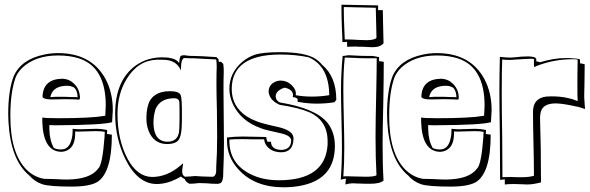

<svg xmlns="http://www.w3.org/2000/svg" viewBox="-20 -751 2509 817"><path d="M190 -219V-202Q191 -154 208 -124V-122Q221 -115 240 -115Q275 -115 285 -160Q289 -175 289 -193V-203Q311 -201 322 -201Q334 -201 356 -202Q380 -203 391 -203Q409 -203 436 -198Q436 -197 436 -193Q435 -185 435 -181L456 -178Q456 -15 393 24Q360 43 285 43Q191 43 160 33Q126 21 105 -4Q25 -70 16 -233Q15 -251 15 -267Q15 -365 38 -426Q70 -499 169 -519Q197 -525 227 -525Q369 -525 429 -415Q460 -357 460 -282Q460 -274 457 -231Q416 -219 224 -218Q217 -218 212 -218Q197 -218 190 -219ZM160 -233V-251Q173 -248 229 -248Q367 -248 425 -258Q427 -259 428 -259Q430 -289 430 -302Q430 -466 315 -503Q276 -515 227 -515Q131 -515 75 -463Q56 -444 47 -423Q24 -360 24 -257Q24 -97 94 -28Q126 3 168 10Q182 10 212 11Q247 13 265 13Q365 12 398 -34Q416 -49 425 -170Q425 -173 425 -177Q426 -186 426 -190Q411 -193 387 -193Q374 -193 348 -192Q324 -191 315 -191Q303 -191 300 -192V-184Q300 -119 255 -107Q247 -105 240 -105Q164 -107 160 -233ZM281 -406Q317 -382 320 -341V-330Q318 -327 313 -327Q310 -327 302 -328Q278 -329 257 -329Q239 -329 213 -328Q198 -328 192 -328Q162 -330 161 -339Q163 -415 246 -416Q266 -415 281 -406ZM297 -377 296 -378Q282 -386 266 -386Q211 -386 197 -348Q195 -343 194 -338Q197 -338 203 -338Q209 -339 213 -339H257Q269 -339 287 -338Q297 -338 300 -338L310 -337V-341Q309 -364 297 -377Z M921 -488 930 -479Q932 -463 932 -454V-444Q931 -416 931 -366Q931 -328 932 -254Q933 -179 933 -141Q933 -81 930 -20V-13Q930 19 920 27Q915 30 909 31H895Q882 31 859 29Q839 28 830 28Q822 28 808 30Q794 31 787 31Q771 25 766 11Q754 5 750 0Q697 32 647 32Q565 32 512 -77Q470 -165 470 -266Q470 -411 560 -474Q608 -507 670 -507Q717 -507 735 -491Q739 -487 742 -483Q745 -510 749 -513Q754 -516 762 -516Q768 -516 779 -514Q789 -513 793 -513H802Q829 -513 901 -508L910 -499Q910 -497 910 -494Q911 -490 911 -488ZM900 -498Q870 -500 802 -503H791Q787 -503 777.5 -503.5Q768 -504 764 -504Q750 -501 750 -456V-451Q733 -491 687 -496Q674 -497 648 -497Q567 -494 519 -415Q480 -352 480 -266Q480 -155 524 -73Q565 1 627 2Q690 2 746 -45Q754 -51 759 -56Q759 -50 757 -40Q755 -28 755 -21Q756 -4 767 1Q774 1 788 0Q803 -2 810 -2Q820 -2 842 0Q865 1 875 1H887Q900 -4 900 -26V-40Q904 -99 904 -171Q904 -208 903 -281Q901 -355 901 -393Q901 -440 902 -464V-474Q902 -483 900 -498ZM609 -299Q619 -345 668 -359Q684 -363 702 -363Q740 -363 748 -348Q755 -335 754 -257Q754 -245 754 -236Q754 -171 738 -153Q723 -138 692 -138Q634 -138 612 -195Q603 -219 603 -246Q603 -279 609 -299ZM639 -277V-276Q633 -255 633 -226Q635 -149 692 -148Q733 -148 741 -185Q744 -202 744 -247V-273Q744 -318 742 -322Q737 -333 722 -333Q662 -333 642 -287Q640 -282 639 -277Z M1411 -326 1403 -316Q1368 -310 1326 -310Q1290 -310 1246 -318Q1246 -320 1246 -322Q1247 -325 1247 -326Q1246 -336 1226 -338Q1226 -340 1226 -342Q1227 -345 1227 -346Q1226 -371 1191 -378Q1154 -366 1153 -341Q1154 -322 1173 -314L1171 -315Q1323 -290 1373 -229Q1405 -189 1405 -130Q1405 13 1256 40Q1224 46 1187 46Q1062 46 993 -32Q946 -84 946 -152V-166Q977 -170 1014 -170Q1032 -170 1066 -169Q1098 -168 1113 -168Q1113 -159 1118 -148H1133Q1134 -114 1178 -113Q1218 -115 1219 -153Q1219 -174 1174 -184Q1105 -199 1094 -204Q1090 -205 1088 -206H1089Q1006 -235 971 -308Q956 -341 956 -373Q956 -440 1010 -487Q1036 -509 1067 -519Q1102 -529 1171 -529Q1278 -529 1322 -501Q1339 -490 1351 -475Q1411 -425 1411 -326ZM1381 -346Q1380 -469 1294 -507Q1239 -519 1171 -519Q967 -518 966 -373Q966 -297 1031 -255Q1050 -243 1072 -235Q1092 -226 1166 -210Q1219 -197 1227 -173Q1229 -167 1229 -160Q1227 -104 1178 -103Q1133 -103 1112 -134Q1105 -146 1104 -158Q1092 -158 1064 -158Q1030 -159 1013 -159Q967 -159 956 -157V-152Q956 -56 1044 -11Q1096 16 1167 16Q1364 16 1374 -135Q1374 -143 1374 -150Q1374 -238 1297 -273Q1254 -292 1170 -305Q1127 -324 1123 -360Q1123 -389 1149 -402Q1161 -408 1174 -408Q1206 -408 1228 -381Q1239 -367 1239 -354Q1239 -348 1238 -346Q1270 -340 1306 -340Q1346 -340 1381 -346Z M1433 -731 1589 -728V-708H1609Q1609 -697 1610 -654Q1612 -591 1612 -567Q1599 -550 1564 -550Q1554 -550 1525 -552H1526Q1521 -552 1510 -552Q1498 -553 1492 -553Q1471 -553 1457 -552V-573Q1454 -573 1447 -572Q1440 -572 1437 -572Q1437 -592 1435 -629Q1433 -678 1433 -710ZM1566 -513 1593 -508V-491L1613 -488Q1613 -430 1611 -315Q1608 -197 1608 -137Q1608 -48 1612 17Q1598 31 1554 31Q1525 31 1510 30H1511Q1507 30 1499 30Q1491 29 1487 29Q1465 29 1450 34Q1450 32 1450 30.5Q1450 29 1450 27Q1450 25 1450.5 24Q1451 23 1451 20Q1451 17 1451 16.5Q1451 16 1452 12V9Q1437 11 1430 14Q1435 -53 1435 -124Q1435 -164 1433 -244Q1431 -325 1431 -366Q1431 -437 1438 -513Q1445 -513 1448 -514Q1462 -516 1464 -516Q1469 -516 1483 -515Q1517 -513 1543 -513ZM1579 -718 1443 -721V-705Q1443 -676 1445 -632Q1447 -598 1447 -583H1464Q1478 -583 1507 -581Q1532 -580 1543 -580Q1575 -581 1582 -590Q1582 -614 1580 -678Q1579 -711 1579 -718ZM1583 -503H1566H1543Q1513 -503 1480 -505Q1461 -506 1451 -506H1447V-505Q1441 -451 1441 -368Q1441 -328 1443 -248Q1445 -165 1445 -123Q1445 -54 1441 0Q1445 -1 1457 -1Q1466 -1 1491 0Q1522 1 1536 1Q1577 1 1582 -6Q1578 -77 1578 -167Q1578 -232 1581 -361Q1583 -455 1583 -500Z M1802 -219V-202Q1803 -154 1820 -124V-122Q1833 -115 1852 -115Q1887 -115 1897 -160Q1901 -175 1901 -193V-203Q1923 -201 1934 -201Q1946 -201 1968 -202Q1992 -203 2003 -203Q2021 -203 2048 -198Q2048 -197 2048 -193Q2047 -185 2047 -181L2068 -178Q2068 -15 2005 24Q1972 43 1897 43Q1803 43 1772 33Q1738 21 1717 -4Q1637 -70 1628 -233Q1627 -251 1627 -267Q1627 -365 1650 -426Q1682 -499 1781 -519Q1809 -525 1839 -525Q1981 -525 2041 -415Q2072 -357 2072 -282Q2072 -274 2069 -231Q2028 -219 1836 -218Q1829 -218 1824 -218Q1809 -218 1802 -219ZM1772 -233V-251Q1785 -248 1841 -248Q1979 -248 2037 -258Q2039 -259 2040 -259Q2042 -289 2042 -302Q2042 -466 1927 -503Q1888 -515 1839 -515Q1743 -515 1687 -463Q1668 -444 1659 -423Q1636 -360 1636 -257Q1636 -97 1706 -28Q1738 3 1780 10Q1794 10 1824 11Q1859 13 1877 13Q1977 12 2010 -34Q2028 -49 2037 -170Q2037 -173 2037 -177Q2038 -186 2038 -190Q2023 -193 1999 -193Q1986 -193 1960 -192Q1936 -191 1927 -191Q1915 -191 1912 -192V-184Q1912 -119 1867 -107Q1859 -105 1852 -105Q1776 -107 1772 -233ZM1893 -406Q1929 -382 1932 -341V-330Q1930 -327 1925 -327Q1922 -327 1914 -328Q1890 -329 1869 -329Q1851 -329 1825 -328Q1810 -328 1804 -328Q1774 -330 1773 -339Q1775 -415 1858 -416Q1878 -415 1893 -406ZM1909 -377 1908 -378Q1894 -386 1878 -386Q1823 -386 1809 -348Q1807 -343 1806 -338Q1809 -338 1815 -338Q1821 -339 1825 -339H1869Q1881 -339 1899 -338Q1909 -338 1912 -338L1922 -337V-341Q1921 -364 1909 -377Z M2262 -499V-490Q2275 -488 2278 -486Q2336 -504 2387 -504Q2393 -504 2398.5 -504Q2404 -504 2409 -503.5Q2414 -503 2418.5 -502.5Q2423 -502 2427 -502Q2431 -502 2434 -501.5Q2437 -501 2440 -500.5Q2443 -500 2444.5 -499.5Q2446 -499 2447 -498L2448 -497V-482Q2452 -481 2455 -480.5Q2458 -480 2460.5 -479.5Q2463 -479 2464.5 -478.5Q2466 -478 2467 -478L2468 -477Q2468 -443 2467 -392Q2466 -361 2466 -348Q2466 -343 2466 -337.5Q2466 -332 2466.5 -327.5Q2467 -323 2467.5 -315.5Q2468 -308 2468 -305.5Q2468 -303 2469 -295V-287L2446 -295L2447 -294Q2444 -295 2435 -298L2436 -297Q2374 -311 2345 -311Q2290 -311 2281 -274Q2278 -262 2278 -249Q2282 -126 2282 13V25Q2249 34 2223 34Q2215 34 2199 33Q2180 32 2169 32Q2142 32 2128 34V12Q2124 13 2117.5 13.5Q2111 14 2108 14Q2108 -50 2107 -175Q2105 -302 2105 -366Q2105 -420 2107 -509Q2132 -506 2152 -506Q2157 -506 2169 -507Q2198 -511 2229 -511Q2261 -510 2262 -499ZM2253 -465Q2253 -471 2252 -476Q2252 -479 2252 -480V-499Q2250 -501 2240 -501Q2223 -501 2152 -496Q2127 -496 2117 -498Q2115 -462 2115 -346Q2115 -286 2117 -169Q2118 -55 2118 3Q2131 2 2151 2Q2162 2 2182 3Q2198 3 2205 3Q2230 3 2252 -3V-7Q2252 -58 2250 -144Q2248 -228 2248 -275Q2248 -333 2304 -340Q2314 -341 2325 -341Q2363 -341 2391 -335Q2399 -333 2408 -331Q2411 -330 2419 -328Q2426 -325 2429 -324L2438 -321Q2437 -333 2437 -353V-390Q2437 -402 2437 -431Q2438 -472 2438 -497Q2436 -499 2417 -499Q2344 -499 2276 -475Q2261 -470 2253 -465Z"/></svg>

Font: Londrina Shadow
Style: Regular
Weight: 400
Designer: Marcelo Magalhaes
Foundry: Marcelo Magalhães
Version: Version 1.001 2011